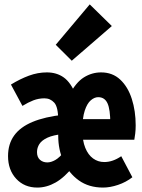

<svg xmlns="http://www.w3.org/2000/svg" viewBox="-20 -835 640 867"><path d="M148.6 12Q90 12 53.1 -27.8Q16.3 -67.7 16.3 -130.1Q16.3 -184.7 43.8 -222.9Q71.3 -261.2 126.7 -284.4Q182.1 -307.7 267 -317V-230.1Q220.8 -225.4 194.7 -213.5Q168.6 -201.5 157.8 -184.6Q147.1 -167.7 147.1 -148.2Q147.1 -125.5 160.4 -113.5Q173.7 -101.6 193.7 -101.6Q210.3 -101.6 229.6 -112.4Q249 -123.3 273.8 -154.2L314.8 -87.6Q271.5 -33.7 231.1 -10.9Q190.7 12 148.6 12ZM445.3 12Q381 12 335.8 -20.5Q290.5 -53 266.7 -106Q242.9 -159.1 242.9 -221.8V-291.7Q242.9 -351.7 225 -371.4Q207.2 -391 180.9 -391Q154.5 -391 130.8 -381.9Q107.2 -372.8 81.3 -356.8L29.4 -453.2Q70.2 -478.3 110.4 -493.2Q150.7 -508.1 191.5 -508.1Q235.7 -508.1 267.6 -485.5Q299.6 -463 322.8 -406.4H293.1Q322.6 -463 358.7 -485.5Q394.8 -508.1 436.5 -508.1Q488.2 -508.1 523 -475.4Q557.8 -442.8 575.2 -388.3Q592.7 -333.8 592.7 -268.8Q592.7 -249 590.6 -231.6Q588.5 -214.2 586.5 -204.1H328.2V-297H502.4L478.1 -277Q478.1 -341.1 465.4 -368.6Q452.6 -396.2 423.5 -396.2Q406.3 -396.2 389.9 -382Q373.4 -367.9 362.7 -335.4Q351.9 -302.9 351.9 -248.3Q351.9 -199.7 365 -167.7Q378 -135.6 400.3 -119.5Q422.5 -103.3 450.5 -103.3Q470.6 -103.3 489.5 -110Q508.5 -116.6 527.5 -129.6L577.7 -34.6Q549.1 -12.3 513 -0.1Q476.8 12 445.3 12ZM304.1 -560.8 231.7 -632.8 385.2 -815.2 485 -717.4Z"/></svg>

Font: Source Code Pro ExtraLight
Style: Regular
Weight: 200
Monospace: yes
Designer: Paul D. Hunt, Teo Tuominen
Foundry: Adobe
Version: Version 1.026;hotconv 1.1.0;makeotfexe 2.6.0